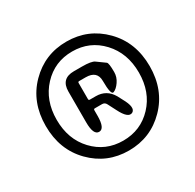

<svg xmlns="http://www.w3.org/2000/svg" viewBox="-106 -913 684 672"><g transform="rotate(-30 236.5 -577.0)"><path d="M236 -357Q148 -357 87 -419Q26 -481 26 -577Q26 -673 87 -735Q148 -797 236 -797Q324 -797 385 -735Q446 -673 446 -577Q446 -481 385 -419Q324 -357 236 -357ZM117.5 -447.5Q165 -397 236 -397Q307 -397 354.5 -447.5Q402 -498 402 -576.5Q402 -655 354.5 -706Q307 -757 236 -757Q165 -757 117.5 -706Q70 -655 70 -576.5Q70 -498 117.5 -447.5ZM201 -585Q201 -580 206 -580H230Q273 -580 295 -542L305 -523Q331 -477 311 -466Q291 -456 268 -502L251 -535Q246 -545 235 -545H206Q201 -545 201 -540V-518Q201 -466 178 -466Q155 -466 155 -518V-642Q155 -694 207 -694H240Q278 -694 289.5 -685.5Q301 -677 322 -662Q328 -658 328 -621Q328 -601 316 -583.5Q304 -566 291 -561Q278 -556 278 -614Q278 -655 232 -655H206Q201 -655 201 -650Z"/></g></svg>

Font: Resource Han Rounded HK
Style: Regular
Weight: 400
Designer: Cyano Hao (round all glyphs); Ryoko NISHIZUKA  (kana, bopomofo & ideographs); Paul D. Hunt (Latin, Greek & Cyrillic); Sa
Foundry: Cyano Hao
Version: 0.990